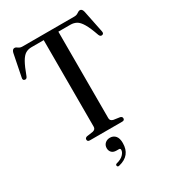

<svg xmlns="http://www.w3.org/2000/svg" viewBox="-223 -831 1043 1169"><g transform="rotate(-30 299.0 -246.5)"><path d="M116.5 -700H480.5Q497 -700 508.5 -708.5Q520 -717 529 -717Q544 -717 549.5 -694L581 -539.5Q585.5 -520 571 -517.5Q558 -514.5 551.5 -530.5Q531 -589.5 513.2 -619.2Q495.5 -649 476.8 -659Q458 -669 434.5 -669H350.5V-60.5Q350.5 -41.5 372 -36.5L416.5 -30Q430 -26 430 -14.5Q430 0 413 0H186Q169 0 169 -14.5Q169 -26 182.5 -30L227 -36.5Q247.5 -41.5 247.5 -60.5V-669H161Q137.5 -669 119.5 -658.2Q101.5 -647.5 84.5 -617.8Q67.5 -588 46.5 -530.5Q40 -514.5 27.5 -517.5Q12.5 -520 17.5 -539.5L48.5 -694.5Q54 -717 69 -717Q78.5 -717 89 -708.5Q99.5 -700 116.5 -700ZM296 135Q273 135 261.8 123Q250.5 111 250.5 93Q250.5 72.5 264.2 59.8Q278 47 299 47Q322.5 47 337 63.5Q351.5 80 351.5 114Q351.5 201.5 265 222.5Q252 226.5 249.5 216Q247 206 258.5 203Q290 195 306.2 178.2Q322.5 161.5 322.5 145.5Q322.5 135 312.5 135Z"/></g></svg>

Font: Fraunces 144pt Soft
Style: Regular
Weight: 400
Version: Version 1.000;[0bf87f6ff]